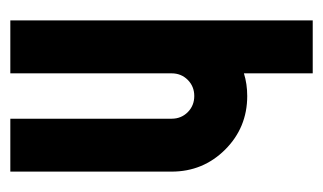

<svg xmlns="http://www.w3.org/2000/svg" viewBox="-147 -479 626 372"><g transform="rotate(90 166.0 -293.0)"><path d="M210 0V-312.5Q210 -331.1 197.3 -343.8Q184.6 -356.4 166 -356.4Q147.5 -356.4 134.8 -343.8Q122.1 -331.1 122.1 -312.5V0H19.5V-585.9H122.1V-452.6Q142.6 -459 166 -459Q227.1 -459 269.8 -416.3Q312.5 -373.5 312.5 -312.5V0Z"/></g></svg>

Font: NAYAKA
Style: Regular
Weight: 400
Designer: R.S. Wihananto
Foundry: R.S. Wihananto
Version: Version 1.92